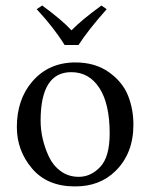

<svg xmlns="http://www.w3.org/2000/svg" viewBox="-20 -665 544 695"><path d="M213.9 -502Q175.8 -564 112.8 -631.8L132.8 -645Q203.6 -593.3 238.8 -555.2Q276.9 -594.2 347.2 -645L366.2 -631.8Q299.3 -556.6 264.2 -502ZM41 -205.1Q41 -304.2 96.2 -369.1Q155.8 -439 252.9 -439Q324.7 -439 374.3 -403.6Q423.8 -368.2 443.4 -319.1Q462.9 -270 462.9 -213.9Q462.9 -109.4 397.9 -45.9Q340.8 10.3 251 9.8Q150.9 9.8 95.9 -55.2Q41 -120.1 41 -205.1ZM237.8 -403.8Q127 -403.8 127 -228Q127 -195.8 134.5 -162.8Q142.1 -129.9 157 -97.9Q171.9 -65.9 200 -45.4Q228 -24.9 265.1 -24.9Q309.1 -24.9 343 -61Q377 -97.2 377 -182.1Q377 -289.1 339.8 -346.4Q302.7 -403.8 237.8 -403.8Z"/></svg>

Font: Linux Libertine
Style: Regular
Weight: 400
Designer: Philipp H. Poll
Foundry: Philipp H. Poll
Version: Version 5.3.0 ; ttfautohint (v0.9)